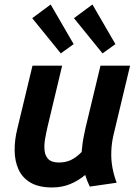

<svg xmlns="http://www.w3.org/2000/svg" viewBox="-20 -813 618 845"><path d="M209.5 12Q150.5 12 114.2 -9.4Q78 -30.8 61.4 -67.6Q44.8 -104.5 44.4 -150.8Q44 -197 56.2 -246L123 -524H253.5L189 -254Q182.8 -227 178.1 -199.6Q173.5 -172.2 176.4 -148.9Q179.2 -125.5 193.8 -111.6Q208.2 -97.8 240 -97.8Q268.5 -97.8 291.8 -108.6Q315 -119.5 339.2 -143.8Q340.8 -161 343.1 -179.5Q345.5 -198 349.5 -217Q353.5 -236 356.8 -251.8L422.2 -524H552.5L479.8 -220.2Q471 -183.2 469.8 -146.1Q468.5 -109 475 -74.5Q481.5 -40 493.5 -8.8L375.2 8.2Q369.2 -3.8 364.4 -16.1Q359.5 -28.5 355 -43Q325.5 -18.2 289.5 -3.1Q253.5 12 209.5 12ZM431.2 -578 305.5 -733 386.8 -793.2 488 -618.8ZM247.5 -578 121.8 -733 203 -793.2 304.2 -618.8Z"/></svg>

Font: Ubuntu Sans
Style: Italic
Weight: 400
Italic angle: -13.5°
Designer: Dalton Maag Ltd
Foundry: Dalton Maag Ltd
Version: Version 1.006